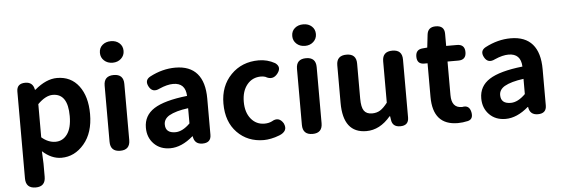

<svg xmlns="http://www.w3.org/2000/svg" viewBox="-59 -1005 4133 1413"><g transform="rotate(-5 2008.0 -298.0)"><path d="M142.6 -559.6Q199.2 -559.6 209 -502H212.9Q297.9 -574.2 377.9 -574.2Q480.5 -574.2 539.1 -496.6Q597.7 -418.9 597.7 -289.1Q597.7 -150.4 527.8 -68.4Q458 13.7 360.4 13.7Q287.1 13.7 220.7 -46.9L224.6 44.9V141.6Q224.6 214.8 152.3 214.8Q79.1 214.8 79.1 141.6V-500Q79.1 -559.6 142.6 -559.6ZM224.6 -394.5V-149.4Q273.4 -107.4 327.1 -107.4Q380.9 -107.4 414.1 -153.3Q447.3 -199.2 447.3 -287.1Q447.3 -453.1 335.9 -453.1Q283.2 -453.1 224.6 -394.5Z M868.2 -487.3V-73.2Q868.2 0 795.9 0Q722.7 0 722.7 -73.2V-487.3Q722.7 -559.6 795.9 -559.6Q868.2 -559.6 868.2 -487.3ZM709 -730.5Q709 -766.6 733.9 -788.1Q758.8 -809.6 796.9 -809.6Q835 -809.6 859.4 -787.6Q883.8 -765.6 883.8 -730.5Q883.8 -696.3 858.9 -673.3Q834 -650.4 796.9 -650.4Q758.8 -650.4 733.9 -673.3Q709 -696.3 709 -730.5Z M1403.3 0Q1343.8 0 1335.9 -59.6H1333Q1248 13.7 1164.1 13.7Q1089.8 13.7 1043.9 -33.2Q998 -80.1 998 -152.3Q998 -242.2 1074.7 -291.5Q1151.4 -340.8 1320.3 -359.4Q1316.4 -456.1 1225.6 -456.1Q1181.6 -456.1 1124 -430.7Q1070.3 -403.3 1043.9 -453.1Q1018.6 -501 1063.5 -525.4Q1156.2 -574.2 1252 -574.2Q1358.4 -574.2 1412.6 -511.7Q1466.8 -449.2 1466.8 -327.1V-59.6Q1466.8 0 1403.3 0ZM1178.7 -228.5Q1138.7 -204.1 1138.7 -164.1Q1138.7 -100.6 1211.9 -100.6Q1264.6 -100.6 1320.3 -156.2V-268.6Q1228.5 -256.8 1178.7 -228.5Z M1582 -279.3Q1582 -409.2 1662.6 -491.7Q1743.2 -574.2 1868.2 -574.2Q1931.6 -574.2 1987.3 -543Q2031.2 -511.7 1998 -466.8Q1960.9 -417 1906.2 -449.2Q1889.6 -454.1 1875 -454.1Q1810.5 -454.1 1771.5 -406.2Q1732.4 -358.4 1732.4 -279.3Q1732.4 -201.2 1771 -153.8Q1809.6 -106.4 1871.1 -106.4Q1901.4 -106.4 1925.8 -118.2Q1978.5 -150.4 2011.7 -96.7Q2026.4 -65.4 2015.1 -44.4Q2003.9 -23.4 1971.7 -10.7Q1939.5 2 1909.2 7.8Q1878.9 13.7 1855.5 13.7Q1736.3 13.7 1659.2 -65.4Q1582 -144.5 1582 -279.3Z M2289.1 -487.3V-73.2Q2289.1 0 2216.8 0Q2143.6 0 2143.6 -73.2V-487.3Q2143.6 -559.6 2216.8 -559.6Q2289.1 -559.6 2289.1 -487.3ZM2129.9 -730.5Q2129.9 -766.6 2154.8 -788.1Q2179.7 -809.6 2217.8 -809.6Q2255.9 -809.6 2280.3 -787.6Q2304.7 -765.6 2304.7 -730.5Q2304.7 -696.3 2279.8 -673.3Q2254.9 -650.4 2217.8 -650.4Q2179.7 -650.4 2154.8 -673.3Q2129.9 -696.3 2129.9 -730.5Z M2926.8 -487.3V-59.6Q2926.8 0 2864.3 0Q2806.6 0 2799.8 -53.7L2795.9 -80.1H2792Q2712.9 13.7 2613.3 13.7Q2441.4 13.7 2441.4 -210V-487.3Q2441.4 -559.6 2515.6 -559.6Q2587.9 -559.6 2587.9 -487.3V-228.5Q2587.9 -165 2606.4 -138.7Q2625 -112.3 2666 -112.3Q2700.2 -112.3 2725.6 -127.9Q2751 -143.6 2780.3 -181.6V-487.3Q2780.3 -559.6 2854.5 -559.6Q2926.8 -559.6 2926.8 -487.3Z M3252 -444.3V-196.3Q3252 -101.6 3328.1 -101.6H3330.1Q3382.8 -113.3 3394.5 -58.6Q3405.3 -5.9 3363.3 4.9Q3324.2 13.7 3289.1 13.7Q3104.5 13.7 3104.5 -196.3V-444.3H3080.1Q3026.4 -444.3 3026.4 -500Q3026.4 -552.7 3077.1 -556.6L3112.3 -559.6L3123 -653.3Q3128.9 -710 3187.5 -710Q3252 -710 3252 -649.4V-559.6H3332Q3389.6 -559.6 3389.6 -502Q3389.6 -444.3 3332 -444.3Z M3880.9 0Q3821.3 0 3813.5 -59.6H3810.5Q3725.6 13.7 3641.6 13.7Q3567.4 13.7 3521.5 -33.2Q3475.6 -80.1 3475.6 -152.3Q3475.6 -242.2 3552.2 -291.5Q3628.9 -340.8 3797.9 -359.4Q3793.9 -456.1 3703.1 -456.1Q3659.2 -456.1 3601.6 -430.7Q3547.9 -403.3 3521.5 -453.1Q3496.1 -501 3541 -525.4Q3633.8 -574.2 3729.5 -574.2Q3835.9 -574.2 3890.1 -511.7Q3944.3 -449.2 3944.3 -327.1V-59.6Q3944.3 0 3880.9 0ZM3656.2 -228.5Q3616.2 -204.1 3616.2 -164.1Q3616.2 -100.6 3689.5 -100.6Q3742.2 -100.6 3797.9 -156.2V-268.6Q3706.1 -256.8 3656.2 -228.5Z"/></g></svg>

Font: GenSenMaruGothic TW TTF Bold
Style: Regular
Weight: 700
Version: Version 1.301